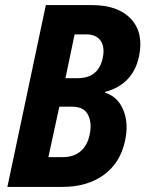

<svg xmlns="http://www.w3.org/2000/svg" viewBox="-20 -734 571 754"><path d="M9 0 160 -714H341Q444 -714 494.5 -659.5Q545 -605 526 -513Q503 -403 393 -373V-370Q443 -354 464.5 -301.5Q486 -249 471 -181Q453 -95 388 -47.5Q323 0 225 0ZM237 -427H285Q368 -427 384 -509Q392 -551 374.5 -575Q357 -599 319 -599H273ZM170 -117H227Q269 -117 296 -139.5Q323 -162 332 -205Q342 -250 326 -282.5Q310 -315 264 -315H213Z"/></svg>

Font: Noto Sans Condensed
Style: Bold Italic
Weight: 700
Width: 3
Italic angle: -12°
Designer: Monotype Design Team
Foundry: Monotype Imaging Inc.
Version: Version 2.013; ttfautohint (v1.8.4.7-5d5b)